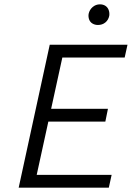

<svg xmlns="http://www.w3.org/2000/svg" viewBox="-20 -864 607 884"><path d="M481 0H66L209 -658H567L554 -599H267L149 -59H494ZM155 -304 168 -363H477L465 -304ZM431 -749Q417 -749 406 -755.5Q395 -762 390.5 -774Q386 -786 388 -800Q392 -819 406.5 -831.5Q421 -844 440 -844Q455 -844 465.5 -837Q476 -830 480.5 -817.5Q485 -805 483 -791Q479 -772 465 -760.5Q451 -749 431 -749Z"/></svg>

Font: Ysabeau
Style: Italic
Weight: 400
Italic angle: -12°
Designer: Christian Thalmann (Catharsis Fonts)
Version: Version 2.000;gftools[0.9.27.dev2+g8671c4b]